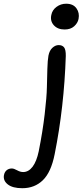

<svg xmlns="http://www.w3.org/2000/svg" viewBox="-151 -742 440 1022"><path d="M192.9 -585Q156.2 -585 135.7 -607.4Q115.2 -629.9 122.1 -662.1Q127 -688.5 149.7 -705.3Q172.4 -722.2 201.2 -722.2Q238.3 -722.2 255.9 -697.8Q273.4 -673.3 267.1 -641.1Q262.7 -619.1 243.7 -602.1Q224.6 -585 192.9 -585ZM-32.2 259.8Q-84 259.8 -109.6 239.5Q-135.3 219.2 -129.9 189.9Q-126.5 172.9 -115.2 163.8Q-104 154.8 -87.9 154.8Q-77.1 154.8 -60.1 164.3Q-43 173.8 -27.8 173.8Q1 173.8 22.5 145.5Q43.9 117.2 55.2 63Q76.2 -42 86.9 -134.3Q97.7 -226.6 98.6 -277.6Q99.6 -328.6 101.1 -375.2Q102.5 -421.9 106.9 -445.8Q112.3 -473.6 128.2 -487.8Q144 -502 161.1 -502Q180.7 -502 190.2 -489.7Q199.7 -477.5 199.2 -443.8Q190.4 -172.9 140.1 78.1Q121.1 174.8 77.1 217.3Q33.2 259.8 -32.2 259.8Z"/></svg>

Font: Shantell Sans Normal
Style: Italic
Weight: 400
Italic angle: -11.31°
Designer: Stephen Nixon, Anya Danilova, Shantell Martin
Foundry: Arrow Type
Version: Version 1.006;[559af2be0]